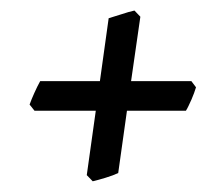

<svg xmlns="http://www.w3.org/2000/svg" viewBox="-20 -457 416 364"><path d="M351.6 -291.5Q350.1 -286.6 347.9 -280.5Q345.7 -274.4 343 -268.3Q340.3 -262.2 337.6 -256.6Q335 -251 332.5 -247.1H220.7L204.1 -128.9Q194.8 -124.5 180.4 -120.1Q166 -115.7 155.8 -113.3L144.5 -125L161.6 -247.1H45.4L36.1 -258.8Q39.6 -268.6 45.2 -281Q50.8 -293.5 56.2 -303.2H169.4L186 -422.4Q190.4 -423.8 196.8 -425.8Q203.1 -427.7 210 -429.9Q216.8 -432.1 223.4 -434.1Q230 -436 234.9 -437L246.1 -425.3L228.5 -303.2H342.8Z"/></svg>

Font: Gentium Plus APac
Style: Italic
Weight: 400
Italic angle: -8°
Designer: J. Victor Gaultney, Annie Olsen, Iska Routamaa, Becca Hirsbrunner
Foundry: SIL International
Version: Version 5.000